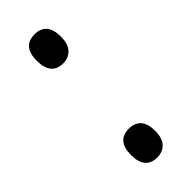

<svg xmlns="http://www.w3.org/2000/svg" viewBox="-189 -568 606 606"><g transform="rotate(-45 114.0 -265.5)"><path d="M60 -476Q60 -540 114 -540Q168 -540 168 -476Q168 -443 152.5 -427Q137 -411 114 -411Q60 -411 60 -476ZM60 -55Q60 -119 114 -119Q139 -119 153.5 -104Q168 -89 168 -55Q168 -22 152.5 -6.5Q137 9 114 9Q60 9 60 -55Z"/></g></svg>

Font: Noto Sans Thai ExtCond
Style: Regular
Weight: 400
Width: 2
Designer: Monotype Design Team
Foundry: Monotype Imaging Inc.
Version: Version 2.002; ttfautohint (v1.8.4.7-5d5b)